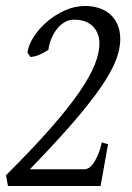

<svg xmlns="http://www.w3.org/2000/svg" viewBox="-20 -623 442 643"><path d="M382.8 -491.2Q382.8 -460.9 369.1 -423.8Q355.5 -386.7 321.3 -335.9Q287.1 -285.2 228.5 -217Q169.9 -148.9 80.1 -56.2H263.2Q270.5 -56.2 276.6 -60.1Q282.7 -64 288.3 -70.3Q293.9 -76.7 298.3 -84.7Q302.7 -92.8 306.6 -101.1Q315.4 -120.6 320.8 -146L341.8 -140.1L316.9 0H6.8L0 -36.1Q88.9 -124.5 148.9 -192.9Q209 -261.2 245.4 -314.2Q281.7 -367.2 297.4 -406.7Q313 -446.3 313 -477.1Q313 -512.2 291 -534.7Q269 -557.1 228 -557.1Q210 -557.1 195.1 -547.9Q180.2 -538.6 169.2 -523.9Q158.2 -509.3 151.1 -491.2Q144 -473.1 142.1 -456.1Q134.3 -451.7 127.7 -447.8Q121.1 -443.8 114.3 -440.7Q107.4 -437.5 99.9 -435.3Q92.3 -433.1 82 -432.1L71.8 -446.8Q75.2 -472.2 93 -499.8Q110.8 -527.3 137.5 -550.3Q164.1 -573.2 197.3 -588.1Q230.5 -603 264.2 -603Q288.6 -603 310.1 -596.4Q331.5 -589.8 347.7 -576.2Q363.8 -562.5 373.3 -541.5Q382.8 -520.5 382.8 -491.2Z"/></svg>

Font: Gentium Plus
Style: Italic
Weight: 400
Italic angle: -8°
Designer: J. Victor Gaultney, Annie Olsen, Iska Routamaa
Foundry: SIL International
Version: Version 1.510